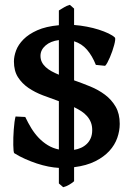

<svg xmlns="http://www.w3.org/2000/svg" viewBox="-20 -696 558 801"><path d="M148.9 -462.9Q148.9 -448.7 154.5 -437.3Q160.2 -425.8 170.4 -416.3Q180.7 -406.7 194.8 -398.9Q209 -391.1 225.6 -384.3V-528.8Q190.9 -524.4 169.9 -506.1Q148.9 -487.8 148.9 -462.9ZM364.7 -153.3Q364.7 -171.4 359.1 -185.5Q353.5 -199.7 343.3 -211.4Q333 -223.1 319.1 -232.2Q305.2 -241.2 289.1 -249V-70.8Q304.2 -73.2 317.9 -79.3Q331.5 -85.4 342 -95.5Q352.5 -105.5 358.6 -119.9Q364.7 -134.3 364.7 -153.3ZM289.1 60.1Q280.3 67.9 268.1 75Q255.9 82 243.7 85L225.6 69.3V4.4Q205.6 3.4 181.9 -1.2Q158.2 -5.9 133.8 -13.9Q109.4 -22 85.2 -32.7Q61 -43.5 40 -56.6Q37.6 -58.1 36.6 -67.6Q35.6 -77.1 35.4 -91.1Q35.2 -105 35.6 -122.1Q36.1 -139.2 37.4 -155.5Q38.6 -171.9 40.5 -186.5Q42.5 -201.2 44.9 -210L85.4 -208Q97.2 -183.1 110.8 -160.9Q124.5 -138.7 141.6 -120.8Q158.7 -103 179.4 -90.3Q200.2 -77.6 225.6 -72.3V-273.9Q192.4 -285.6 158.9 -298.3Q125.5 -311 98.6 -329.3Q71.8 -347.7 54.9 -374Q38.1 -400.4 38.1 -439.9Q38.1 -460.9 47.1 -485.4Q56.2 -509.8 77.9 -531.7Q99.6 -553.7 135.7 -569.8Q171.9 -585.9 225.6 -590.8V-652.3Q232.4 -656.2 237.8 -659.7Q243.2 -663.1 248.3 -666Q253.4 -668.9 258.8 -671.4Q264.2 -673.8 271.5 -675.8L289.1 -660.2V-591.8Q315.9 -589.8 342.5 -584.7Q369.1 -579.6 392.1 -572.3Q415 -564.9 432.9 -556.4Q450.7 -547.9 459.5 -539.1Q461.4 -536.6 460.4 -528.3Q459.5 -520 456.3 -508.1Q453.1 -496.1 448.5 -482.7Q443.8 -469.2 438.5 -456.8Q433.1 -444.3 428 -434.8Q422.9 -425.3 418.5 -421.4L379.9 -425.3Q364.7 -463.4 343 -488.5Q321.3 -513.7 289.1 -523.9V-360.8Q322.8 -349.1 356.7 -335.2Q390.6 -321.3 418 -300.8Q445.3 -280.3 462.4 -251Q479.5 -221.7 479.5 -179.2Q479.5 -149.9 469.2 -120.6Q459 -91.3 436.3 -66.4Q413.6 -41.5 377.2 -23.2Q340.8 -4.9 289.1 1.5Z"/></svg>

Font: Gentium Book Basic
Style: Bold
Weight: 700
Designer: J. Victor Gaultney and Annie Olsen
Foundry: SIL International
Version: Version 1.102; 2013; Maintenance release